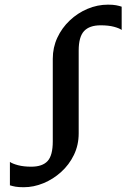

<svg xmlns="http://www.w3.org/2000/svg" viewBox="-20 -772 552 804"><path d="M79.5 12Q58.5 12 45.5 9.8Q32.5 7.5 21.5 4V-94Q32 -86.5 55.5 -80.2Q79 -74 110.5 -74Q157.5 -74 179.2 -97.5Q201 -121 201 -180V-526Q201 -573 220 -614Q239 -655 272 -686.2Q305 -717.5 346.5 -735Q388 -752.5 432 -752.5Q453 -752.5 466.2 -750Q479.5 -747.5 489.5 -744V-646.5Q480.5 -653.5 457.5 -659.8Q434.5 -666 401.5 -666Q354.5 -666 332 -641.8Q309.5 -617.5 309.5 -560.5V-213.5Q309.5 -164.5 289.5 -123.2Q269.5 -82 236 -51.8Q202.5 -21.5 161.8 -4.8Q121 12 79.5 12Z"/></svg>

Font: Merriweather Light 18pt
Style: Regular
Weight: 400
Version: Version 2.100